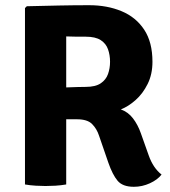

<svg xmlns="http://www.w3.org/2000/svg" viewBox="-20 -709 655 738"><path d="M566 -471.5Q566 -423.5 547.5 -386.2Q529 -349 501 -324.2Q473 -299.5 444.5 -288.5Q472.5 -278.5 491.2 -254Q510 -229.5 521.5 -196.5L551.5 -112Q568.5 -63.5 601 -38Q585.5 -18 556 -4.5Q526.5 9 494.5 9Q451.5 9 432 -14.2Q412.5 -37.5 396.5 -83.5L360.5 -188Q352 -214 334 -232.2Q316 -250.5 276 -250.5H234.5V0Q214.5 3.5 193 4.8Q171.5 6 155 6Q140.5 6 118 4.8Q95.5 3.5 76 0V-678L83 -685Q147 -686.5 206.2 -687.8Q265.5 -689 322.5 -689Q392 -689 447.2 -666Q502.5 -643 534.2 -595Q566 -547 566 -471.5ZM234.5 -569V-373Q258 -374 278.8 -374.5Q299.5 -375 309 -375Q347 -375 367.2 -388.8Q387.5 -402.5 395.2 -424.5Q403 -446.5 403 -471.5Q403 -497.5 395.2 -519.5Q387.5 -541.5 367.2 -554.8Q347 -568 309 -568Q293.5 -568 274.8 -568Q256 -568 234.5 -569Z"/></svg>

Font: Signika SC
Style: Bold
Weight: 700
Designer: Anna Giedryś
Foundry: Anna Giedryś
Version: Version 2.000; ttfautohint (v1.8.3) -l 8 -r 50 -G 200 -x 9 -